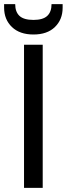

<svg xmlns="http://www.w3.org/2000/svg" viewBox="-40 -915 325 935"><path d="M168 -697V0H77V-697ZM265 -877Q265 -820 227.5 -783.5Q190 -747 123 -747Q56 -747 18 -783.5Q-20 -820 -20 -878V-895H34Q34 -857 55 -837.5Q76 -818 123 -818Q169 -818 190 -837.5Q211 -857 211 -895H265Z"/></svg>

Font: A Bank Premium Regular
Style: Regular
Weight: 400
Designer: Ninad Kale (Devanagari), Jonny Pinhorn (Latin), Htun Naung (Myanmar)
Foundry: Indian Type Foundry
Version: 4.004